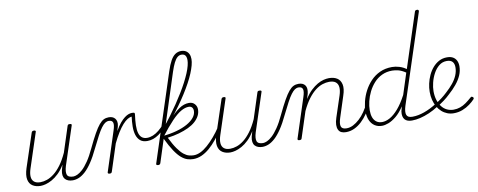

<svg xmlns="http://www.w3.org/2000/svg" viewBox="-80 -1416 4562 1832"><g transform="rotate(-10 2201.0 -500.5)"><path d="M188 16Q143 16 111.5 -4Q80 -24 71.5 -66Q63 -108 84 -174L192 -500Q195 -508 200 -511.5Q205 -515 216 -515Q224 -515 229.5 -511Q235 -507 231 -499L121 -164Q106 -119 108.5 -86.5Q111 -54 132 -36.5Q153 -19 192 -19Q223 -19 256.5 -30.5Q290 -42 325 -69Q360 -96 394.5 -142Q429 -188 461 -258L540 -502Q543 -511 547 -514Q551 -517 562 -517Q572 -517 577.5 -513.5Q583 -510 580 -502L458 -130Q441 -74 451.5 -46Q462 -18 512 -18Q520 -18 522.5 -12.5Q525 -7 523.5 -0.5Q522 6 516 11.5Q510 17 500 17Q476 17 457 10Q438 3 426 -10.5Q414 -24 410.5 -45.5Q407 -67 413 -95L428 -148Q398 -98 365 -66.5Q332 -35 299.5 -17Q267 1 238.5 8.5Q210 16 188 16Z M499 17Q490 17 486 11.5Q482 6 483.5 -0.5Q485 -7 492 -12.5Q499 -18 511 -18Q527 -18 550 -28Q573 -38 600.5 -63Q628 -88 660 -134.5Q692 -181 726 -254Q765 -336 794 -387.5Q823 -439 846.5 -467Q870 -495 892 -505.5Q914 -516 941 -516Q951 -516 953.5 -511Q956 -506 954 -499Q952 -492 946.5 -487Q941 -482 935 -482Q916 -482 899 -470.5Q882 -459 862.5 -433Q843 -407 819 -362Q795 -317 761 -248Q724 -170 689.5 -118.5Q655 -67 622.5 -37.5Q590 -8 559.5 4.5Q529 17 499 17Z M857 15Q848 15 843 11Q838 7 840 0L964 -382Q982 -435 974.5 -458.5Q967 -482 935 -482Q927 -482 924 -487Q921 -492 922 -499Q923 -506 928 -511Q933 -516 941 -516Q960 -516 975 -510Q990 -504 1000.5 -491.5Q1011 -479 1014.5 -460.5Q1018 -442 1012 -417L999 -372Q1025 -418 1049 -446.5Q1073 -475 1094.5 -491Q1116 -507 1134 -513Q1152 -519 1167 -519Q1173 -519 1176.5 -513.5Q1180 -508 1179.5 -501.5Q1179 -495 1174.5 -489.5Q1170 -484 1160 -484Q1140 -484 1117 -470Q1094 -456 1069 -428Q1044 -400 1017.5 -357.5Q991 -315 964 -259L880 0Q877 8 873 11.5Q869 15 857 15Z M1265 -229Q1223 -229 1198 -249.5Q1173 -270 1161.5 -306Q1150 -342 1150.5 -389Q1151 -436 1158 -488L1166 -519Q1187 -519 1190.5 -513.5Q1194 -508 1192 -497Q1184 -440 1183 -395.5Q1182 -351 1190.5 -320.5Q1199 -290 1218.5 -274.5Q1238 -259 1268 -259Q1297 -259 1326 -271Q1355 -283 1384 -306.5Q1413 -330 1440 -362L1430 -313Q1405 -286 1377.5 -267Q1350 -248 1322.5 -238.5Q1295 -229 1265 -229Z M1328 15Q1318 15 1312.5 11Q1307 7 1310 -1L1586 -848Q1606 -910 1627 -947.5Q1648 -985 1673.5 -1002Q1699 -1019 1730 -1019Q1757 -1019 1776 -1007.5Q1795 -996 1805 -975.5Q1815 -955 1815 -926Q1815 -900 1806 -866Q1797 -832 1780 -791Q1763 -750 1738 -704Q1713 -658 1681 -607.5Q1649 -557 1611 -504.5Q1573 -452 1530 -398Q1487 -344 1440 -290L1436 -322Q1479 -373 1517.5 -425Q1556 -477 1590 -527.5Q1624 -578 1653 -625.5Q1682 -673 1705 -717Q1728 -761 1744 -799.5Q1760 -838 1768 -869.5Q1776 -901 1776 -924Q1776 -944 1770.5 -957.5Q1765 -971 1754.5 -977.5Q1744 -984 1727 -984Q1706 -984 1688 -969Q1670 -954 1653.5 -921Q1637 -888 1620 -836L1350 0Q1347 8 1342 11.5Q1337 15 1328 15ZM1669 17Q1639 17 1610.5 8Q1582 -1 1552.5 -26Q1523 -51 1490.5 -99.5Q1458 -148 1420 -227H1408L1417 -250Q1491 -257 1552.5 -274Q1614 -291 1658.5 -316Q1703 -341 1727.5 -371.5Q1752 -402 1752 -436Q1752 -457 1741 -469.5Q1730 -482 1709 -482Q1675 -482 1635 -459.5Q1595 -437 1543.5 -383.5Q1492 -330 1423 -240L1427 -279Q1479 -344 1526.5 -398.5Q1574 -453 1621.5 -485.5Q1669 -518 1718 -518Q1753 -518 1773 -495.5Q1793 -473 1793 -443Q1793 -410 1778 -381Q1763 -352 1735 -327Q1707 -302 1666 -282.5Q1625 -263 1574 -248.5Q1523 -234 1462 -226Q1496 -156 1526 -114Q1556 -72 1582 -51.5Q1608 -31 1632 -24.5Q1656 -18 1678 -18Q1686 -18 1689.5 -12.5Q1693 -7 1691 -0.5Q1689 6 1683.5 11.5Q1678 17 1669 17Z M1667 17Q1658 17 1654 11.5Q1650 6 1651.5 -0.5Q1653 -7 1659.5 -12.5Q1666 -18 1678 -18Q1710 -18 1743.5 -34Q1777 -50 1812.5 -81Q1848 -112 1884 -154Q1920 -196 1954 -248Q1960 -258 1968 -256.5Q1976 -255 1979.5 -247Q1983 -239 1976 -230Q1938 -174 1900.5 -128Q1863 -82 1825.5 -50Q1788 -18 1748.5 -0.5Q1709 17 1667 17Z M2027 16Q1982 16 1950.5 -4Q1919 -24 1910.5 -66Q1902 -108 1923 -174L2031 -500Q2034 -508 2039 -511.5Q2044 -515 2055 -515Q2063 -515 2068.5 -511Q2074 -507 2070 -499L1960 -164Q1945 -119 1947.5 -86.5Q1950 -54 1971 -36.5Q1992 -19 2031 -19Q2062 -19 2095.5 -30.5Q2129 -42 2164 -69Q2199 -96 2233.5 -142Q2268 -188 2300 -258L2379 -502Q2382 -511 2386 -514Q2390 -517 2401 -517Q2411 -517 2416.5 -513.5Q2422 -510 2419 -502L2297 -130Q2280 -74 2290.5 -46Q2301 -18 2351 -18Q2359 -18 2361.5 -12.5Q2364 -7 2362.5 -0.5Q2361 6 2355 11.5Q2349 17 2339 17Q2315 17 2296 10Q2277 3 2265 -10.5Q2253 -24 2249.5 -45.5Q2246 -67 2252 -95L2267 -148Q2237 -98 2204 -66.5Q2171 -35 2138.5 -17Q2106 1 2077.5 8.5Q2049 16 2027 16Z M2337 17Q2328 17 2324 11.5Q2320 6 2321.5 -0.5Q2323 -7 2330 -12.5Q2337 -18 2349 -18Q2365 -18 2388 -28Q2411 -38 2438.5 -63Q2466 -88 2498 -134.5Q2530 -181 2564 -254Q2603 -336 2632 -387.5Q2661 -439 2684.5 -467Q2708 -495 2730 -505.5Q2752 -516 2779 -516Q2789 -516 2791.5 -511Q2794 -506 2792 -499Q2790 -492 2784.5 -487Q2779 -482 2773 -482Q2754 -482 2737 -470.5Q2720 -459 2700.5 -433Q2681 -407 2657 -362Q2633 -317 2599 -248Q2562 -170 2527.5 -118.5Q2493 -67 2460.5 -37.5Q2428 -8 2397.5 4.5Q2367 17 2337 17Z M3147 17Q3121 17 3102.5 8.5Q3084 0 3074.5 -19.5Q3065 -39 3065.5 -67.5Q3066 -96 3079 -135L3146 -338Q3161 -384 3158 -416.5Q3155 -449 3133.5 -466.5Q3112 -484 3070 -484Q3040 -484 3005.5 -473Q2971 -462 2936 -435Q2901 -408 2866.5 -362.5Q2832 -317 2800 -249L2719 0Q2717 8 2712.5 11.5Q2708 15 2696 15Q2687 15 2682 11Q2677 7 2679 0L2803 -382Q2821 -435 2813.5 -458.5Q2806 -482 2774 -482Q2765 -482 2761 -487Q2757 -492 2758 -499Q2759 -506 2765 -511Q2771 -516 2779 -516Q2801 -516 2817 -509Q2833 -502 2843 -488Q2853 -474 2854.5 -454Q2856 -434 2850 -408L2835 -359Q2866 -408 2898.5 -438.5Q2931 -469 2962.5 -487Q2994 -505 3022.5 -512Q3051 -519 3075 -519Q3121 -519 3152.5 -499.5Q3184 -480 3193.5 -437.5Q3203 -395 3180 -328L3115 -127Q3097 -73 3106 -45.5Q3115 -18 3159 -18Q3165 -18 3168 -12.5Q3171 -7 3170 -0.5Q3169 6 3163 11.5Q3157 17 3147 17Z M3147 17Q3138 17 3134 11.5Q3130 6 3131.5 -0.5Q3133 -7 3139.5 -12.5Q3146 -18 3158 -18Q3191 -18 3222.5 -34Q3254 -50 3284.5 -78Q3315 -106 3339.5 -142Q3364 -178 3382 -216Q3386 -225 3393 -224.5Q3400 -224 3405.5 -218.5Q3411 -213 3408 -204Q3388 -161 3360.5 -121Q3333 -81 3300 -50Q3267 -19 3228.5 -1Q3190 17 3147 17Z M3496 17Q3455 17 3425 -3Q3395 -23 3379 -60Q3363 -97 3363 -146Q3363 -190 3375.5 -241Q3388 -292 3413.5 -341Q3439 -390 3477.5 -430.5Q3516 -471 3568 -495Q3620 -519 3686 -519Q3719 -519 3755.5 -508Q3792 -497 3822 -475L3993 -1000Q3995 -1008 4000 -1011.5Q4005 -1015 4015 -1015Q4027 -1015 4030 -1008.5Q4033 -1002 4030 -994L3747 -130Q3730 -74 3740.5 -46Q3751 -18 3795 -18Q3801 -18 3804.5 -12.5Q3808 -7 3807 -0.5Q3806 6 3800 11.5Q3794 17 3784 17Q3763 17 3745.5 11Q3728 5 3717 -7.5Q3706 -20 3701.5 -39.5Q3697 -59 3701 -86L3713 -133Q3675 -75 3635 -42.5Q3595 -10 3559.5 3.5Q3524 17 3496 17ZM3503 -18Q3539 -18 3579 -40Q3619 -62 3661.5 -111Q3704 -160 3745 -238L3811 -443Q3772 -469 3740 -477Q3708 -485 3680 -485Q3626 -485 3581.5 -464Q3537 -443 3504 -406.5Q3471 -370 3449 -325.5Q3427 -281 3416 -235Q3405 -189 3405 -148Q3405 -108 3415.5 -79.5Q3426 -51 3448 -34.5Q3470 -18 3503 -18Z M3788 17Q3779 17 3775.5 11.5Q3772 6 3774.5 -0.5Q3777 -7 3783.5 -12.5Q3790 -18 3799 -18Q3851 -18 3912 -39.5Q3973 -61 4035 -101Q4041 -105 4046 -102.5Q4051 -100 4054.5 -94.5Q4058 -89 4057 -82.5Q4056 -76 4048 -73Q4002 -43 3955.5 -23Q3909 -3 3866.5 7Q3824 17 3788 17Z M4037 -102Q4069 -121 4098.5 -143.5Q4128 -166 4152 -189Q4191 -224 4220.5 -260Q4250 -296 4266 -334.5Q4282 -373 4282 -412Q4282 -447 4264.5 -466Q4247 -485 4210 -485Q4167 -485 4134.5 -458.5Q4102 -432 4080 -391Q4058 -350 4047 -305Q4036 -260 4036 -223Q4036 -175 4048 -137Q4060 -99 4081 -71.5Q4102 -44 4131.5 -30Q4161 -16 4195 -16Q4229 -16 4259 -26.5Q4289 -37 4317 -57Q4345 -77 4374 -103Q4381 -109 4386 -108Q4391 -107 4396 -103Q4400 -100 4402 -93.5Q4404 -87 4397 -80Q4379 -60 4347.5 -36.5Q4316 -13 4276.5 2.5Q4237 18 4190 18Q4158 18 4128.5 6.5Q4099 -5 4075 -26.5Q4051 -48 4034 -78Q4017 -108 4008 -144.5Q3999 -181 3999 -222Q3999 -261 4008 -302Q4017 -343 4035 -382Q4053 -421 4079.5 -451.5Q4106 -482 4140.5 -500.5Q4175 -519 4218 -519Q4254 -519 4276.5 -505.5Q4299 -492 4310 -468.5Q4321 -445 4321 -415Q4321 -370 4302.5 -327.5Q4284 -285 4250.5 -244.5Q4217 -204 4174 -166Q4147 -140 4116 -117Q4085 -94 4053 -73Z"/></g></svg>

Font: Playwrite MX Thin
Style: Regular
Weight: 250
Designer: Veronika Burian, José Scaglione
Foundry: TypeTogether
Version: Version 1.002